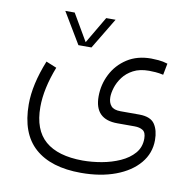

<svg xmlns="http://www.w3.org/2000/svg" viewBox="-80 -552 881 876"><g transform="rotate(10 360.5 -114.5)"><path d="M238.8 -328.1 152.8 -471.7H196.3L269 -347.2L342.3 -471.7H385.7L299.3 -328.1ZM157.2 -209Q116.7 -105 116.7 -20.5Q116.7 85.4 175.3 136Q233.9 186.5 348.6 187Q391.1 187 436.5 179Q481.9 170.9 521.2 153.3Q560.5 135.7 584.7 107.7Q608.9 79.6 608.9 40Q608.9 11.2 594 1.7Q579.1 -7.8 555.7 -7.8H475.6Q370.1 -7.8 370.1 -113.8Q370.1 -168.9 394.8 -217.3Q419.4 -265.6 465.8 -295.7Q512.2 -325.7 577.1 -325.7Q589.4 -325.7 610.6 -324Q631.8 -322.3 653.3 -315.4L643.1 -262.2Q623.5 -266.6 606.7 -267.8Q589.8 -269 577.1 -269Q533.7 -269 504.2 -253.4Q474.6 -237.8 456.8 -213.9Q439 -189.9 431.2 -164.8Q423.3 -139.6 423.3 -120.1Q423.3 -94.7 436.3 -79.6Q449.2 -64.5 480.5 -64.5H568.4Q620.1 -64 639.2 -35.6Q658.2 -7.3 658.2 38.1Q658.2 99.1 619.1 145.5Q580.1 191.9 510.7 217.8Q441.4 243.7 351.1 243.7Q211.4 243.7 137 177.5Q62.5 111.3 62.5 -23.9Q62.5 -115.2 108.4 -229Z"/></g></svg>

Font: Vazir Thin
Style: Thin
Weight: 100
Designer: Saber Rastikerdar
Foundry: Saber Rastikerdar
Version: Version 30.0.0